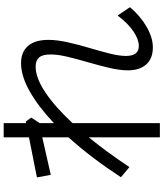

<svg xmlns="http://www.w3.org/2000/svg" viewBox="57 -885 886 1040"><g transform="rotate(-90 500.0 -365.0)"><path d="M276 58V-327Q196 -229 115 -107L60 -153Q166 -315 276 -437V-579L73 -533L59 -608L276 -651V-788H353V-667L362 -668L383 -639L353 -593V-516Q442 -600 525 -647Q608 -694 678 -694Q738 -694 771 -656.5Q804 -619 804 -546Q804 -499 791 -441Q778 -383 760.5 -324.5Q743 -266 730 -214Q717 -162 717 -126Q717 -56 771 -56Q806 -56 849.5 -85Q893 -114 936 -171L981 -104Q933 -47 874 -13.5Q815 20 764 20Q702 20 670.5 -16.5Q639 -53 639 -114Q639 -159 652 -214.5Q665 -270 682 -328.5Q699 -387 712 -440.5Q725 -494 725 -534Q725 -579 708 -597Q691 -615 660 -615Q598 -615 519 -562Q440 -509 353 -415V58Z"/></g></svg>

Font: Murecho
Style: Regular
Weight: 400
Designer: Neil Summerour
Foundry: Positype
Version: Version 1.010; ttfautohint (v1.8.3)